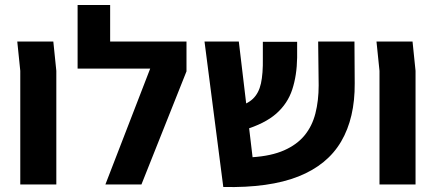

<svg xmlns="http://www.w3.org/2000/svg" viewBox="-20 -737 1734 767"><path d="M61 0V-454L49 -571H193L205 -454V0Z M401 0 580 -463H290V-571H725V-452L545 0ZM290 -463V-717H420V-463Z M872 10 797 -571H934L989 -109Q1064 -114 1115 -136.5Q1166 -159 1196.5 -196Q1227 -233 1240 -284Q1253 -335 1253 -396L1251 -571H1396L1397 -404Q1398 -266 1343 -172Q1288 -78 1172 -32Q1056 14 872 10ZM955 -218 921 -308Q967 -320 990.5 -342.5Q1014 -365 1022.5 -404Q1031 -443 1030 -504V-570H1167V-507Q1166 -436 1147.5 -379.5Q1129 -323 1083.5 -283Q1038 -243 955 -218Z M1496 0V-454L1484 -571H1628L1640 -454V0Z"/></svg>

Font: Assistant ExtraLight
Style: Bold
Weight: 700
Version: Version 3.000